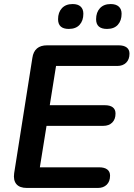

<svg xmlns="http://www.w3.org/2000/svg" viewBox="-20 -929 660 949"><path d="M464 0H113Q77 0 61 -19Q45 -38 50 -73L140 -643Q149 -705 213 -705H566Q592 -705 606 -694.5Q620 -684 620 -664Q620 -635 603.5 -619Q587 -603 560 -603H257L226 -409H498Q524 -409 537.5 -398.5Q551 -388 551 -368Q551 -339 534.5 -323Q518 -307 491 -307H210L177 -102H470Q496 -102 510 -91.5Q524 -81 524 -61Q524 -32 507.5 -16Q491 0 464 0ZM509 -786Q455 -786 455 -834Q455 -868 474 -888.5Q493 -909 527 -909Q553 -909 567 -896.5Q581 -884 581 -861Q581 -827 562.5 -806.5Q544 -786 509 -786ZM320 -786Q267 -786 267 -834Q267 -868 286 -888.5Q305 -909 339 -909Q365 -909 378.5 -896.5Q392 -884 392 -861Q392 -827 373.5 -806.5Q355 -786 320 -786Z"/></svg>

Font: Nunito Variable Extra Light
Style: Italic
Weight: 200
Italic angle: -9°
Designer: Vernon Adams
Foundry: Vernon Adams
Version: Version 3.602